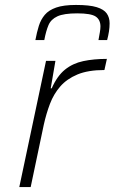

<svg xmlns="http://www.w3.org/2000/svg" viewBox="-20 -756 463 776"><path d="M58 0 166 -510H204L185 -399H189Q211 -449 242.5 -474.5Q274 -500 316.5 -509Q359 -518 412 -518L402 -473Q336 -473 293 -455Q250 -437 223.5 -406.5Q197 -376 182 -336.5Q167 -297 157 -252L104 0ZM123 -594Q129 -626 137 -651.5Q145 -677 161 -696Q177 -715 207 -725.5Q237 -736 287 -736Q342 -736 371 -727Q400 -718 411.5 -701.5Q423 -685 423 -662Q423 -646 420.5 -629.5Q418 -613 413 -594H378Q381 -611 383.5 -625Q386 -639 386 -649Q386 -676 367 -689Q348 -702 292 -702Q238 -702 212 -690Q186 -678 176 -654.5Q166 -631 159 -594Z"/></svg>

Font: Saira Expanded ExtraLight
Style: Italic
Weight: 250
Width: 7
Italic angle: -12°
Designer: Hector Gatti with collaboration of the Omnibus-Type team
Foundry: Omnibus-Type
Version: Version 1.101